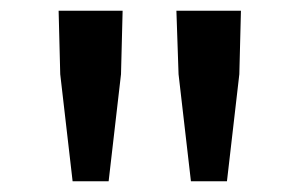

<svg xmlns="http://www.w3.org/2000/svg" viewBox="-20 -773 558 357"><path d="M92 -635 115 -436H182L205 -635L208 -753H89ZM308 -753 312 -635 335 -436H402L425 -635L428 -753Z"/></svg>

Font: コーポレート・ロゴ ver3 Medium
Style: Regular
Weight: 500
Designer: [KANA_main] LOGOTYPE.JP [Source Han Sans] Ryoko NISHIZUKA 西塚涼子 (kana, bopomofo & ideographs); Paul D. Hunt (Latin, Greek
Version: Version 12.001;FEAKit 1.0